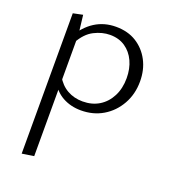

<svg xmlns="http://www.w3.org/2000/svg" viewBox="-131 -512 788 896"><g transform="rotate(20 263.5 -64.5)"><path d="M270 5Q219 5 178.5 -17.5Q138 -40 115 -86L131 -114Q153 -75 187 -56Q221 -37 263 -37Q310 -37 345 -58.5Q380 -80 400 -119Q420 -158 420 -209Q420 -256 403 -293Q386 -330 354.5 -351.5Q323 -373 279 -373Q240 -373 200.5 -353Q161 -333 133 -282L108 -301Q142 -360 188 -389Q234 -418 292 -418Q351 -418 393.5 -391.5Q436 -365 460 -319.5Q484 -274 484 -216Q484 -153 455.5 -102.5Q427 -52 379 -23.5Q331 5 270 5ZM80 289V-408L128 -418L139 -324V280Z"/></g></svg>

Font: Ysabeau Office Light
Style: Regular
Weight: 300
Designer: Christian Thalmann (Catharsis Fonts)
Version: Version 2.001;gftools[0.9.30]; featfreeze: tnum,lnum,ss02